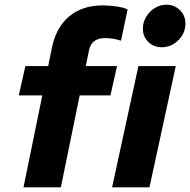

<svg xmlns="http://www.w3.org/2000/svg" viewBox="-20 -797 809 817"><path d="M80 0 160 -391H60L88 -516H185L202 -599Q221 -684 276.5 -729Q332 -774 417 -774Q445 -774 476 -769.5Q507 -765 523 -757L495 -624Q459 -635 427 -635Q370 -635 359 -584L345 -516H478L450 -391H319L239 0ZM668 -596Q634 -596 611 -618.5Q588 -641 588 -675Q588 -702 602 -725.5Q616 -749 639 -763Q662 -777 688 -777Q722 -777 745.5 -754Q769 -731 769 -697Q769 -656 739 -626Q709 -596 668 -596ZM457 0 569 -516H728L616 0Z"/></svg>

Font: Red Hat Text
Style: Bold Italic
Weight: 700
Italic angle: -12°
Designer: Pentagram, MCKL
Foundry: Pentagram, MCKL
Version: Version 1.023; ttfautohint (v1.8.3)